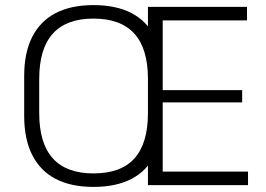

<svg xmlns="http://www.w3.org/2000/svg" viewBox="-20 -727 1044 754"><path d="M347 7Q259 7 198.5 -24.5Q138 -56 106.5 -118.5Q75 -181 75 -271V-429Q75 -520 106.5 -582Q138 -644 198.5 -675.5Q259 -707 347 -707Q436 -707 496.5 -675.5Q557 -644 588 -582Q619 -520 619 -429V-271Q619 -181 588 -118.5Q557 -56 496.5 -24.5Q436 7 347 7ZM347 -46Q455 -46 508 -105Q561 -164 561 -283V-417Q561 -536 507.5 -595Q454 -654 347 -654Q241 -654 187.5 -595Q134 -536 134 -417V-283Q134 -164 187.5 -105Q241 -46 347 -46ZM605 -53H954V0H561V-700H950V-647H605L619 -689V-350L605 -373H931V-325H605L619 -348V-11Z"/></svg>

Font: Pathway Extreme 8pt Thin 12pt Thin
Style: Regular
Weight: 250
Version: Version 1.001;gftools[0.9.26]